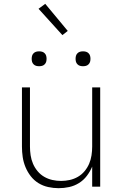

<svg xmlns="http://www.w3.org/2000/svg" viewBox="-20 -978 640 1006"><path d="M287 8Q260 8 232.5 2Q205 -4 181.5 -18.5Q158 -33 141 -55Q124 -77 113.5 -102.5Q103 -128 99 -155Q95 -182 95 -210V-520H137V-210Q137 -187 140.5 -164Q144 -141 153 -120Q162 -99 177 -81Q192 -63 212 -51.5Q232 -40 254.5 -35Q277 -30 300 -30Q323 -30 345.5 -35Q368 -40 388 -51.5Q408 -63 423 -81Q438 -99 447 -120Q456 -141 459.5 -164Q463 -187 463 -210V-520H505V0H463V-105Q452 -79 435 -56.5Q418 -34 394 -19Q370 -4 342.5 2Q315 8 287 8ZM415 -631Q407 -631 399.5 -633Q392 -635 386 -641Q380 -647 378 -654.5Q376 -662 376 -670Q376 -678 378 -685.5Q380 -693 386 -699Q392 -705 399.5 -707Q407 -709 415 -709Q423 -709 430.5 -707Q438 -705 444 -699Q450 -693 452 -685.5Q454 -678 454 -670Q454 -662 452 -654.5Q450 -647 444 -641Q438 -635 430.5 -633Q423 -631 415 -631ZM185 -631Q177 -631 169.5 -633Q162 -635 156 -641Q150 -647 148 -654.5Q146 -662 146 -670Q146 -678 148 -685.5Q150 -693 156 -699Q162 -705 169.5 -707Q177 -709 185 -709Q193 -709 200.5 -707Q208 -705 214 -699Q220 -693 222 -685.5Q224 -678 224 -670Q224 -662 222 -654.5Q220 -647 214 -641Q208 -635 200.5 -633Q193 -631 185 -631ZM307 -794 182 -932 217 -958 335 -816Z"/></svg>

Font: Iosevka Extralight Extended
Style: Regular
Weight: 200
Width: 7
Monospace: yes
Designer: Belleve Invis
Foundry: Belleve Invis
Version: Version 32.5.0; ttfautohint (v1.8.4)